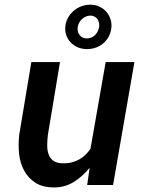

<svg xmlns="http://www.w3.org/2000/svg" viewBox="-20 -795 627 825"><path d="M209.5 10.3Q257.8 11.2 296.6 -12.9Q335.4 -37.1 365.2 -74.2L354.5 0H465.8L557.6 -528.3H434.1L368.7 -155.3Q358.9 -141.1 347.4 -130.1Q335.9 -119.1 322.8 -111.3Q307.1 -102.1 288.8 -97.4Q270.5 -92.8 249.5 -93.3Q223.1 -93.8 208.7 -104.7Q194.3 -115.7 188.5 -132.8Q182.6 -149.9 182.9 -171.4Q183.1 -192.9 185.5 -213.9L237.8 -528.3H114.7L62.5 -215.3Q58.1 -174.3 62 -134.5Q65.9 -94.7 84 -61.5Q101.1 -30.3 131.3 -10.3Q161.6 9.8 209.5 10.3ZM260.3 -674.3Q259.8 -654.3 267.1 -637.7Q274.4 -621.1 287.1 -609.4Q299.8 -597.2 317.1 -590.6Q334.5 -584 354 -584Q375 -584 393.6 -591.1Q412.1 -598.1 426.8 -611.3Q440.9 -624.5 449.5 -642.6Q458 -660.6 459 -682.1Q459.5 -701.7 452.6 -718.5Q445.8 -735.4 433.6 -748Q421.4 -760.3 404.5 -767.6Q387.7 -774.9 368.2 -774.9Q347.2 -774.9 327.9 -767.3Q308.6 -759.8 294.4 -746.6Q279.3 -732.9 270 -714.4Q260.7 -695.8 260.3 -674.3ZM313.5 -675.8Q314.5 -686 319.3 -695.6Q324.2 -705.1 331.5 -712.4Q338.9 -719.2 348.4 -723.6Q357.9 -728 368.2 -728Q377.9 -728 385.7 -723.9Q393.6 -719.7 398.4 -713.4Q402.8 -707 405 -698.2Q407.2 -689.5 406.2 -680.7Q404.8 -670.9 400.4 -661.4Q396 -651.9 389.2 -645Q382.3 -638.2 373 -634Q363.8 -629.9 353.5 -629.9Q344.2 -629.9 336.9 -632.8Q329.6 -635.7 324.7 -641.6Q318.4 -647.5 315.4 -656.5Q312.5 -665.5 313.5 -675.8Z"/></svg>

Font: Roboto Mono SemiBold
Style: Italic
Weight: 600
Italic angle: -10°
Monospace: yes
Designer: Google
Version: Version 3.000